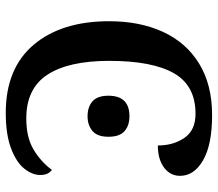

<svg xmlns="http://www.w3.org/2000/svg" viewBox="-66 -698 774 683"><g transform="rotate(90 321.5 -357.0)"><path d="M56 -358Q56 -467 94 -549.5Q132 -632 207 -678Q282 -724 390 -724Q495 -724 550.5 -692Q606 -660 606 -610Q606 -575 576.5 -553Q547 -531 498 -531Q498 -586 471 -625.5Q444 -665 385 -665Q285 -665 241 -588Q197 -511 197 -358Q197 -214 246 -138.5Q295 -63 402 -63Q468 -63 511 -88Q554 -113 585 -154Q603 -141 603 -113Q603 -84 580 -55.5Q557 -27 507.5 -8.5Q458 10 382 10Q224 10 140 -89Q56 -188 56 -358ZM321 -355Q321 -430 394 -430Q427 -430 447 -412.5Q467 -395 467 -355Q467 -316 446.5 -298.5Q426 -281 394 -281Q361 -281 341 -298.5Q321 -316 321 -355Z"/></g></svg>

Font: Noto Serif SemiBold
Style: Regular
Weight: 600
Designer: Monotype Design Team
Foundry: Monotype Imaging Inc.
Version: Version 1.001